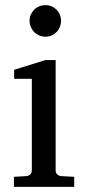

<svg xmlns="http://www.w3.org/2000/svg" viewBox="-20 -728 343 748"><path d="M34.2 0V-39.1L83 -42Q92.3 -43 98.1 -48.8Q104 -54.7 104 -64V-420.9H35.2V-456.1L157.2 -494.1H196.8V-64Q196.8 -54.7 202.9 -48.8Q209 -43 217.8 -42L269 -39.1V0ZM217.8 -647Q217.8 -634.3 213.1 -622.8Q208.5 -611.3 200.2 -603Q191.9 -594.7 180.9 -589.8Q169.9 -585 157.2 -585Q144.5 -585 133.1 -589.8Q121.6 -594.7 113.3 -603Q105 -611.3 100.1 -622.8Q95.2 -634.3 95.2 -647Q95.2 -659.7 100.1 -670.9Q105 -682.1 113.3 -690.4Q121.6 -698.7 133.1 -703.4Q144.5 -708 157.2 -708Q169.9 -708 180.9 -703.4Q191.9 -698.7 200.2 -690.4Q208.5 -682.1 213.1 -670.9Q217.8 -659.7 217.8 -647Z"/></svg>

Font: BabelStone Ogham Pictish
Style: Regular
Weight: 400
Designer: Andrew West
Foundry: BabelStone
Version: Version 1.02 March 14, 2022